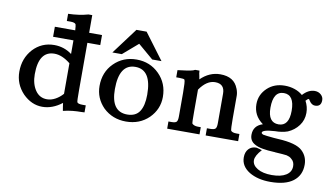

<svg xmlns="http://www.w3.org/2000/svg" viewBox="-84 -843 2198 1263"><g transform="rotate(10 1015.0 -211.5)"><path d="M209 -532H345Q343 -565 340 -572Q333 -583 303 -583H280V-631Q353 -633 413 -650H438V-532H524V-465H438V-151Q438 -75 441 -69Q446 -58 478 -58H499V-11L478 -10Q449 -10 419 -7Q389 -4 357 4Q354 -10 352.5 -23Q351 -36 349 -48Q286 1 218 1Q146 1 88 -57Q30 -118 30 -201Q30 -290 86 -352Q143 -413 227 -413Q293 -413 345 -374V-465H209ZM345 -312Q289 -357 238 -357Q133 -357 133 -202Q133 -138 161.5 -95.5Q190 -53 240 -53Q268 -53 295.5 -68Q323 -83 345 -108Z M674 -431H611L741 -605H809L939 -431H877L775 -518ZM566 -200Q566 -292 626 -352Q687 -413 777 -413Q867 -413 928 -352Q989 -291 989 -200Q989 -118 929 -58Q868 1 777 1Q687 1 625 -58Q566 -118 566 -200ZM669 -197Q669 -46 777 -46Q834 -46 859.5 -85Q885 -124 885 -197Q885 -364 777 -364Q669 -364 669 -197Z M1196 -413 1198 -390V-393Q1200 -385 1201.5 -376Q1203 -367 1205 -356Q1263 -413 1336 -413Q1429 -413 1456 -339V-340Q1466 -314 1466 -293V-140Q1466 -72 1470 -60Q1479 -48 1508 -48H1527V0H1310V-48H1333Q1358 -48 1366.5 -56.5Q1375 -65 1375 -93V-291Q1375 -356 1311 -356Q1255 -356 1208 -288V-140Q1208 -105 1208.5 -85.5Q1209 -66 1211 -61Q1216 -56 1225.5 -52Q1235 -48 1249 -48H1269V0H1053V-48H1074Q1099 -48 1107 -56.5Q1115 -65 1115 -93V-251Q1115 -326 1109 -337Q1106 -343 1074 -343H1053V-391Q1088 -395 1114 -399Q1140 -403 1157 -408H1156L1167 -413Z M1783 -60Q1906 -54 1947 -14Q1985 22 1985 77Q1985 148 1933 187.5Q1881 227 1781 227Q1697 227 1640 193Q1582 157 1582 98Q1582 63 1601 42Q1620 21 1652 21Q1654 21 1664 23.5Q1674 26 1691 31Q1651 75 1651 105Q1651 138 1687 159.5Q1723 181 1783 181Q1844 181 1878 159.5Q1912 138 1912 100Q1912 70 1892 54Q1884 46 1875 42Q1866 38 1857 36Q1846 34 1827.5 33Q1809 32 1783 30Q1782 30 1781 30L1776 29Q1775 29 1774 29Q1728 27 1695 21Q1662 15 1643 4Q1606 -15 1606 -57Q1606 -118 1668 -138Q1634 -163 1618.5 -193.5Q1603 -224 1603 -261Q1603 -325 1651 -370Q1697 -413 1767 -413Q1802 -413 1833 -402.5Q1864 -392 1887 -372Q1924 -413 1967 -413Q1991 -413 2008 -398Q2025 -383 2025 -361Q2025 -318 1984 -318Q1962 -318 1946 -342Q1939 -354 1937 -354Q1930 -354 1917 -339Q1937 -302 1937 -261Q1937 -213 1909.5 -176Q1882 -139 1838 -120Q1801 -107 1754 -107Q1670 -102 1670 -82Q1670 -76 1681 -71Q1699 -67 1755 -62ZM1698 -254Q1698 -155 1769 -155Q1839 -155 1839 -258Q1839 -364 1769 -364Q1698 -364 1698 -254Z"/></g></svg>

Font: New Athena Unicode
Style: Bold
Weight: 700
Designer: J. Rusten 1997; rev. by R. Hancock 2001, 2002, rev. by D. Mastronarde 2002-2021
Foundry: Society for Classical Studies (formerly American Philological Association)
Version: Version 5.008